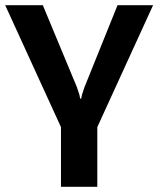

<svg xmlns="http://www.w3.org/2000/svg" viewBox="-20 -720 610 740"><path d="M215 0V-230L0 -700H145L276 -385L286 -355L289 -340H293L296 -355Q297 -358 299 -364Q301 -370 302.5 -375Q304 -380 306 -385L433 -700H570L355 -230V0Z"/></svg>

Font: Scada
Style: Bold
Weight: 700
Designer: Jovanny Lemonad
Foundry: Jovanny Lemonad
Version: Version 4.100;PS 004.100;hotconv 1.0.88;makeotf.lib2.5.64775